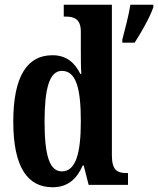

<svg xmlns="http://www.w3.org/2000/svg" viewBox="-20 -780 667 810"><path d="M202 10C266 10 304 -25 329 -82H333L354 0H520V-50H513C473 -50 452 -64 452 -125V-760H249V-710H256C291 -710 321 -702 321 -646V-578C321 -539 321 -499 323 -468H319C296 -514 262 -547 201 -547C96 -547 36 -460 36 -267C36 -75 96 10 202 10ZM496 -613V-600H548C576 -643 613 -708 627 -750V-760H530C523 -714 507 -655 496 -613ZM241 -57C188 -57 168 -127 168 -267C168 -405 188 -481 241 -481C302 -481 321 -405 321 -268C321 -134 300 -57 241 -57Z"/></svg>

Font: Noto Serif Myanmar ExtraCondensed
Style: Bold
Weight: 700
Width: 2
Designer: Ben Mitchell and the Monotype Design Team
Foundry: Monotype Imaging Inc.
Version: Version 2.106